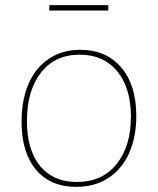

<svg xmlns="http://www.w3.org/2000/svg" viewBox="-20 -722 614 748"><path d="M511 -270Q511 -188 483 -125.5Q455 -63 402 -28.5Q349 6 277 6Q177 6 120.5 -60.5Q64 -127 64 -249Q64 -333 91.5 -396Q119 -459 171 -493.5Q223 -528 293 -528Q393 -528 452 -459.5Q511 -391 511 -270ZM85 -251Q85 -137 136.5 -75Q188 -13 279 -13Q378 -13 434 -82.5Q490 -152 490 -267Q490 -380 436.5 -444.5Q383 -509 291 -509Q194 -509 139.5 -439Q85 -369 85 -251ZM172 -702H402V-681H172Z"/></svg>

Font: Bitter Pro Thin
Style: Regular
Weight: 250
Designer: Sol Matas, and Bitter project Authors
Foundry: Sol Matas
Version: Version 1.010